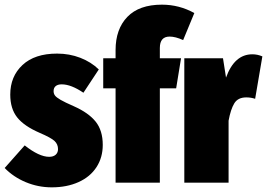

<svg xmlns="http://www.w3.org/2000/svg" viewBox="-35 -784 1146 824"><path d="M389 -486 323 -386Q270 -422 230 -422Q213 -422 204 -414.5Q195 -407 195 -393Q195 -382 201 -374Q207 -366 225 -355.5Q243 -345 282 -328Q345 -300 375.5 -262Q406 -224 406 -162Q406 -108 379 -66.5Q352 -25 302 -2.5Q252 20 187 20Q129 20 76 -2Q23 -24 -15 -63L71 -160Q133 -111 176 -111Q194 -111 204 -120Q214 -129 214 -144Q214 -165 199 -179Q184 -193 135 -214Q68 -243 38.5 -280.5Q9 -318 9 -378Q9 -456 61.5 -505Q114 -554 210 -554Q263 -554 309.5 -536Q356 -518 389 -486Z M651 -578V-534H742L721 -405H651V0H461V-405H408V-534H461V-569Q461 -659 511.5 -711.5Q562 -764 660 -764Q734 -764 799 -728L751 -612Q718 -627 693 -627Q651 -627 651 -578Z M1091 -542 1060 -360Q1042 -366 1022 -366Q986 -366 970.5 -340.5Q955 -315 946 -266V0H756V-534H922L935 -451Q971 -551 1048 -551Q1070 -551 1091 -542Z"/></svg>

Font: Fira Sans Extra Condensed Black
Style: Regular
Weight: 900
Width: 1
Designer: Carrois Corporate & Edenspiekermann AG
Foundry: Carrois Corporate GbR & Edenspiekermann AG
Version: Version 4.203